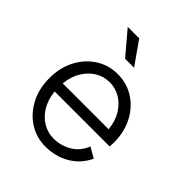

<svg xmlns="http://www.w3.org/2000/svg" viewBox="-202 -849 982 982"><g transform="rotate(45 289.0 -357.5)"><path d="M451.2 -155.3 507.3 -123Q478 -60.1 419.7 -25.9Q361.3 8.3 288.6 8.3Q223.1 8.3 170.2 -25.6Q117.2 -59.6 86.2 -118.7Q55.2 -177.7 55.2 -253.9Q55.2 -330.1 86.2 -389.2Q117.2 -448.2 170.2 -482.2Q223.1 -516.1 288.6 -516.1Q354.5 -516.1 407.5 -482.2Q460.4 -448.2 491.2 -389.2Q522 -330.1 522 -253.9Q522 -240.7 520.5 -224.6H122.6Q128.4 -170.4 152.1 -131.3Q175.8 -92.3 211.7 -71.3Q247.6 -50.3 288.6 -50.3Q340.8 -50.3 385.5 -76.4Q430.2 -102.5 451.2 -155.3ZM288.6 -457.5Q247.6 -457.5 211.9 -436.5Q176.3 -415.5 152.3 -376.5Q128.4 -337.4 122.6 -283.2H454.6Q449.2 -337.4 425.3 -376.5Q401.4 -415.5 365.7 -436.5Q330.1 -457.5 288.6 -457.5ZM259.3 -597.7 153.3 -722.7H236.3L324.2 -597.7Z"/></g></svg>

Font: Giphurs Light
Style: Regular
Weight: 300
Version: Version 0.920; ttfautohint (v1.8.4.7-5d5b)